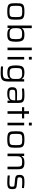

<svg xmlns="http://www.w3.org/2000/svg" viewBox="2424 -3208 993 5882"><g transform="rotate(90 2921.0 -266.5)"><path d="M330 8Q239 8 187.5 -4Q136 -16 112.5 -45Q89 -74 83 -125Q77 -176 77 -255Q77 -333 83 -384.5Q89 -436 112.5 -465Q136 -494 187.5 -506Q239 -518 330 -518Q421 -518 472 -506Q523 -494 547 -465Q571 -436 577 -384.5Q583 -333 583 -255Q583 -176 577 -125Q571 -74 547 -45Q523 -16 472 -4Q421 8 330 8ZM330 -59Q394 -59 429.5 -66Q465 -73 480.5 -93Q496 -113 499.5 -152Q503 -191 503 -255Q503 -318 499.5 -357Q496 -396 480.5 -416.5Q465 -437 429.5 -444Q394 -451 330 -451Q266 -451 230.5 -444Q195 -437 179.5 -416.5Q164 -396 160.5 -357Q157 -318 157 -255Q157 -191 160.5 -152Q164 -113 179.5 -93Q195 -73 230.5 -66Q266 -59 330 -59Z M1041 8Q1000 8 961 2Q922 -4 891 -22Q860 -40 843 -76H837L835 0H762V-743H841V-442H847Q873 -486 922 -502Q971 -518 1044 -518Q1107 -518 1148.5 -506Q1190 -494 1214 -465Q1238 -436 1248 -385Q1258 -334 1258 -256Q1258 -152 1239.5 -94.5Q1221 -37 1174 -14.5Q1127 8 1041 8ZM1010 -62Q1065 -62 1099 -68.5Q1133 -75 1150 -94.5Q1167 -114 1173 -152.5Q1179 -191 1179 -255Q1179 -318 1173 -356.5Q1167 -395 1150 -414.5Q1133 -434 1099 -440.5Q1065 -447 1010 -447Q893 -447 864 -393Q849 -367 845 -333Q841 -299 841 -255Q841 -211 845 -176.5Q849 -142 864 -116Q892 -62 1010 -62Z M1438 0V-743H1517V0Z M1721 -654V-743H1806V-654ZM1723 0V-510H1802V0Z M2224 210Q2186 210 2146 208.5Q2106 207 2071.5 205Q2037 203 2015 200V137Q2041 139 2074.5 140.5Q2108 142 2142.5 143Q2177 144 2205 144Q2271 144 2310 135.5Q2349 127 2368 105.5Q2387 84 2393 47Q2399 10 2399 -48V-71H2395Q2371 -27 2322 -10.5Q2273 6 2199 6Q2114 6 2067 -16Q2020 -38 2001.5 -94.5Q1983 -151 1983 -254Q1983 -358 2001.5 -415.5Q2020 -473 2067 -495.5Q2114 -518 2200 -518Q2241 -518 2280 -511.5Q2319 -505 2350 -487Q2381 -469 2399 -433H2404L2407 -510H2478V-63Q2478 12 2470 64Q2462 116 2436 148.5Q2410 181 2359.5 195.5Q2309 210 2224 210ZM2231 -63Q2349 -63 2379 -119Q2394 -144 2396.5 -177.5Q2399 -211 2399 -256Q2399 -301 2397 -334.5Q2395 -368 2380 -391Q2364 -422 2327.5 -435.5Q2291 -449 2231 -449Q2176 -449 2142.5 -442Q2109 -435 2091.5 -415.5Q2074 -396 2068.5 -357.5Q2063 -319 2063 -256Q2063 -192 2068.5 -154Q2074 -116 2091.5 -96Q2109 -76 2142.5 -69.5Q2176 -63 2231 -63Z M2843 8Q2780 8 2737 -4.5Q2694 -17 2672.5 -48.5Q2651 -80 2651 -139Q2651 -196 2666 -229.5Q2681 -263 2718 -277.5Q2755 -292 2823 -292Q2835 -292 2860.5 -292Q2886 -292 2920 -291Q2954 -290 2989 -289.5Q3024 -289 3054 -288V-320Q3054 -367 3047 -393.5Q3040 -420 3021 -432.5Q3002 -445 2965 -448Q2928 -451 2869 -451Q2841 -451 2806.5 -449.5Q2772 -448 2740.5 -445.5Q2709 -443 2691 -440V-504Q2733 -512 2786.5 -515Q2840 -518 2900 -518Q2977 -518 3023.5 -508Q3070 -498 3093.5 -475Q3117 -452 3125 -414Q3133 -376 3133 -321V0H3062L3059 -75H3054Q3035 -38 3000 -20Q2965 -2 2923 3Q2881 8 2843 8ZM2873 -56Q2926 -56 2969 -65Q3012 -74 3030 -106Q3054 -151 3054 -212V-237H2843Q2796 -237 2771.5 -230.5Q2747 -224 2738 -204.5Q2729 -185 2729 -146Q2729 -108 2740 -88.5Q2751 -69 2782 -62.5Q2813 -56 2873 -56Z M3386 0V-443H3263V-510H3386V-658H3465V-510H3607V-443H3465V0Z M3738 -654V-743H3823V-654ZM3740 0V-510H3819V0Z M4253 8Q4162 8 4110.5 -4Q4059 -16 4035.5 -45Q4012 -74 4006 -125Q4000 -176 4000 -255Q4000 -333 4006 -384.5Q4012 -436 4035.5 -465Q4059 -494 4110.5 -506Q4162 -518 4253 -518Q4344 -518 4395 -506Q4446 -494 4470 -465Q4494 -436 4500 -384.5Q4506 -333 4506 -255Q4506 -176 4500 -125Q4494 -74 4470 -45Q4446 -16 4395 -4Q4344 8 4253 8ZM4253 -59Q4317 -59 4352.5 -66Q4388 -73 4403.5 -93Q4419 -113 4422.5 -152Q4426 -191 4426 -255Q4426 -318 4422.5 -357Q4419 -396 4403.5 -416.5Q4388 -437 4352.5 -444Q4317 -451 4253 -451Q4189 -451 4153.5 -444Q4118 -437 4102.5 -416.5Q4087 -396 4083.5 -357Q4080 -318 4080 -255Q4080 -191 4083.5 -152Q4087 -113 4102.5 -93Q4118 -73 4153.5 -66Q4189 -59 4253 -59Z M4685 0V-510H4758L4760 -433H4767Q4785 -470 4828 -494Q4871 -518 4964 -518Q5051 -518 5094 -496Q5137 -474 5151 -429.5Q5165 -385 5165 -317V0H5086V-291Q5086 -343 5080.5 -374.5Q5075 -406 5059 -422Q5043 -438 5012.5 -443Q4982 -448 4933 -448Q4872 -448 4838 -434.5Q4804 -421 4788.5 -396.5Q4773 -372 4768.5 -338Q4764 -304 4764 -262V0Z M5567 8Q5519 8 5459.5 4.5Q5400 1 5355 -5V-69Q5416 -64 5464 -61.5Q5512 -59 5566 -59Q5626 -59 5654.5 -66Q5683 -73 5691 -91Q5699 -109 5699 -141Q5699 -174 5693 -188.5Q5687 -203 5670.5 -208Q5654 -213 5623 -216L5468 -231Q5411 -237 5383 -253Q5355 -269 5346 -297.5Q5337 -326 5337 -369Q5337 -422 5352.5 -452Q5368 -482 5397 -496.5Q5426 -511 5467.5 -514.5Q5509 -518 5560 -518Q5603 -518 5654.5 -514Q5706 -510 5742 -504V-440Q5692 -446 5648 -448.5Q5604 -451 5556 -451Q5510 -451 5478 -448Q5446 -445 5429.5 -428.5Q5413 -412 5413 -372Q5413 -342 5418.5 -328Q5424 -314 5440 -309Q5456 -304 5487 -301L5651 -284Q5698 -279 5725 -268Q5752 -257 5763 -228Q5774 -199 5774 -141Q5774 -74 5751 -42.5Q5728 -11 5682 -1.5Q5636 8 5567 8Z"/></g></svg>

Font: Saira Expanded
Style: Regular
Weight: 400
Width: 7
Designer: Hector Gatti with collaboration of the Omnibus-Type team
Foundry: Omnibus-Type
Version: Version 1.100; ttfautohint (v1.8.3)